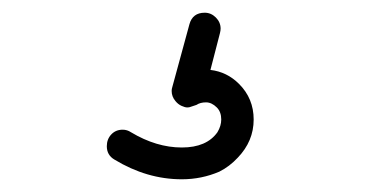

<svg xmlns="http://www.w3.org/2000/svg" viewBox="-20 -45 587 302"><path d="M302 -25Q312 -25 319.5 -17.5Q327 -10 327 0Q327 3 326 7L311 65Q337 68 356 87Q379 110 379 143Q379 177 354 203Q341 217 325 225Q297 237 266 237Q211 237 160 206Q148 199 148 185Q148 174 155 166.5Q162 159 173 159Q180 159 186 163Q226 187 266 187Q305 187 322 163Q328 153 328 143Q328 131 321 124Q313 116 304 116Q295 116 289 120L280 123Q278 124 274.5 124Q271 124 265.5 121.5Q260 119 256 114Q250 107 250 98Q250 95 251 92L278 -7Q283 -25 302 -25Z"/></svg>

Font: TT2020Base
Style: Italic
Weight: 400
Italic angle: -15°
Version: Version 0.2.000